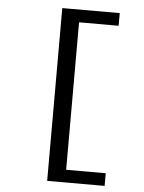

<svg xmlns="http://www.w3.org/2000/svg" viewBox="-58 -754 715 952"><g transform="rotate(5 299.5 -278.0)"><path d="M213 152H499V89H302V-645H499V-708H213Z"/></g></svg>

Font: Source Code Pro Semibold
Style: Regular
Weight: 600
Monospace: yes
Designer: Paul D. Hunt
Foundry: Adobe Systems Incorporated
Version: Version 1.017;PS 1.000;hotconv 1.0.70;makeotf.lib2.5.5900